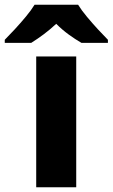

<svg xmlns="http://www.w3.org/2000/svg" viewBox="-79 -786 473 806"><path d="M241 0H73V-549H241ZM249 -766Q263 -743 286 -715.5Q309 -688 332.5 -662.5Q356 -637 374 -619V-606H263Q237 -621 209.5 -641Q182 -661 157 -686Q130 -661 104.5 -642Q79 -623 52 -606H-59V-619Q-40 -638 -16.5 -663.5Q7 -689 29.5 -716Q52 -743 66 -766Z"/></svg>

Font: Noto Sans Malayalam ExtraBold
Style: Regular
Weight: 800
Designer: Jelle Bosma - Monotype Design Team
Foundry: Monotype Imaging Inc.
Version: Version 2.104; ttfautohint (v1.8.4.7-5d5b)